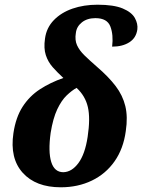

<svg xmlns="http://www.w3.org/2000/svg" viewBox="-20 -785 604 815"><path d="M238 10Q132 10 76.5 -51.5Q21 -113 37 -220Q47 -287 76 -332Q105 -377 149.5 -406Q194 -435 249 -454Q224 -477 204 -499.5Q184 -522 174.5 -551Q165 -580 171 -621Q177 -667 208.5 -699.5Q240 -732 288 -748.5Q336 -765 394 -765Q463 -765 501 -749Q539 -733 552.5 -708.5Q566 -684 563 -660Q558 -624 529 -605.5Q500 -587 456 -587Q462 -637 448.5 -672.5Q435 -708 385 -708Q350 -708 327.5 -690Q305 -672 302 -645Q297 -615 307 -593Q317 -571 338.5 -550Q360 -529 391 -502Q441 -459 471 -419.5Q501 -380 512 -334.5Q523 -289 514 -229Q504 -154 466.5 -100.5Q429 -47 370 -18.5Q311 10 238 10ZM249 -54Q285 -55 313 -93Q341 -131 352 -204Q364 -283 353 -330.5Q342 -378 305 -412Q285 -401 263 -380Q241 -359 223 -321Q205 -283 195 -221Q184 -141 197.5 -97.5Q211 -54 249 -54Z"/></svg>

Font: Noto Serif Condensed ExtraBold
Style: Italic
Weight: 800
Width: 3
Italic angle: -12°
Designer: Monotype Design Team
Foundry: Monotype Imaging Inc.
Version: Version 2.014; ttfautohint (v1.8.4.7-5d5b)